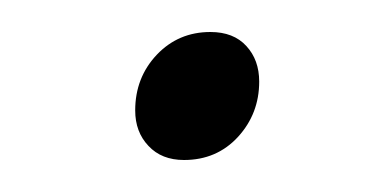

<svg xmlns="http://www.w3.org/2000/svg" viewBox="-20 -278 244 120"><path d="M111.5 -258Q126 -258 134 -249.2Q142 -240.5 142 -227Q142 -207 128.8 -192.5Q115.5 -178 95 -178Q81 -178 72.8 -186.8Q64.5 -195.5 64.5 -209Q64.5 -229.5 78 -243.8Q91.5 -258 111.5 -258Z"/></svg>

Font: Newsreader 16pt ExtraLight
Style: Italic
Weight: 275
Italic angle: -17°
Designer: Hugues Gentile
Foundry: Production Type
Version: Version 1.003; ttfautohint (v1.8.3)